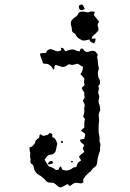

<svg xmlns="http://www.w3.org/2000/svg" viewBox="-20 -668 577 852"><path d="M337 -624Q331 -627 330 -636Q329 -645 337 -647Q345 -650 349.5 -642.5Q354 -635 356 -628Q351 -626 346.5 -624Q342 -622 337 -624ZM329 -611Q335 -616 341.5 -616.5Q348 -617 354.5 -615.5Q361 -614 367.5 -613.5Q374 -613 380 -616Q385 -618 390.5 -617Q396 -616 401 -615Q400 -610 397.5 -606Q395 -602 399 -598Q405 -591 410 -584Q415 -577 420 -572Q418 -569 416 -565.5Q414 -562 413 -557Q414 -550 416 -544.5Q418 -539 416 -532Q405 -519 392 -508Q389 -506 388.5 -502.5Q388 -499 386 -496Q391 -497 395.5 -497Q400 -497 404 -497Q404 -483 397 -475Q390 -479 384 -482Q378 -485 377 -493Q369 -491 363 -489.5Q357 -488 349 -488Q340 -491 331.5 -496Q323 -501 318 -510Q315 -518 307 -522Q299 -526 299 -536Q299 -544 296 -553.5Q293 -563 295 -572Q301 -584 312.5 -591Q324 -598 329 -611ZM250 -457Q254 -455 258 -454.5Q262 -454 264 -449Q266 -447 267 -444Q268 -441 272 -441Q278 -443 283.5 -445Q289 -447 296 -448Q305 -450 313.5 -445.5Q322 -441 333 -440Q335 -445 337 -449.5Q339 -454 346 -452Q350 -450 352.5 -445.5Q355 -441 360 -439Q364 -437 368 -437.5Q372 -438 376.5 -439.5Q381 -441 385 -442Q389 -443 394 -442Q401 -442 405.5 -436.5Q410 -431 414 -426Q413 -421 411.5 -417.5Q410 -414 412 -410Q415 -399 415 -387.5Q415 -376 419 -365Q417 -357 415 -350Q413 -343 415 -335Q415 -326 420 -318Q425 -310 424 -301Q424 -296 421 -292.5Q418 -289 416 -285Q421 -276 417.5 -266.5Q414 -257 418 -249Q422 -240 419 -230.5Q416 -221 418 -211Q422 -204 423 -195.5Q424 -187 425 -179Q416 -165 418.5 -149Q421 -133 418 -118Q418 -108 417.5 -99Q417 -90 418 -80Q419 -73 420.5 -66Q422 -59 422 -51Q420 -43 423.5 -35.5Q427 -28 425 -20Q424 -15 424 -10.5Q424 -6 424 -1Q419 13 415.5 26.5Q412 40 411 54Q410 67 399.5 74Q389 81 383 92Q365 104 353 122Q349 127 349 131.5Q349 136 350 141Q344 146 336 145.5Q328 145 320 143Q311 143 304 147.5Q297 152 290 158Q283 151 279 149Q271 154 263 158Q255 162 247 164Q239 161 232.5 154.5Q226 148 218 144Q209 142 200 142Q191 142 185 135Q177 127 170 120Q163 113 152 108Q132 96 129 71Q128 64 121 60Q114 56 115 48Q117 40 114.5 33Q112 26 114 18Q115 10 112.5 2.5Q110 -5 111 -13Q116 -15 121.5 -18Q127 -21 130 -27Q135 -31 136 -36.5Q137 -42 140 -46Q142 -49 145.5 -51Q149 -53 153 -56Q155 -60 155 -65.5Q155 -71 160 -72Q163 -70 166.5 -68Q170 -66 173 -65Q181 -67 188 -68.5Q195 -70 199 -78Q204 -76 212 -74V-59Q222 -57 227 -48Q232 -39 234 -30Q232 -22 231 -15.5Q230 -9 228 -1Q223 17 202 19Q194 20 188.5 26.5Q183 33 178 39Q180 47 185 52.5Q190 58 193 66Q195 71 201 72Q207 73 212 76Q218 78 222.5 82.5Q227 87 234 86Q238 87 239.5 84.5Q241 82 242 79Q243 76 245 73.5Q247 71 251 71Q252 76 256 84Q267 90 279.5 88Q292 86 302 78Q305 75 310 74.5Q315 74 319 72Q321 67 322.5 62Q324 57 328 52Q331 50 334 48Q337 46 340 44Q338 39 335.5 35.5Q333 32 330 28Q335 21 341.5 16Q348 11 354 6Q352 2 350.5 -1.5Q349 -5 347 -9Q349 -13 350.5 -16Q352 -19 354 -24Q349 -29 342.5 -34Q336 -39 335 -48Q347 -50 354 -52Q355 -57 356.5 -62Q358 -67 358 -73Q355 -78 350 -80.5Q345 -83 340 -87Q342 -92 345.5 -95Q349 -98 354 -102Q354 -110 354 -118.5Q354 -127 356 -135Q358 -140 354.5 -143.5Q351 -147 349 -151Q351 -158 353 -165Q355 -172 354 -180Q353 -185 354 -189.5Q355 -194 356 -199Q356 -206 352.5 -211.5Q349 -217 348 -223Q350 -227 352.5 -230Q355 -233 356 -237Q354 -242 354 -247.5Q354 -253 354 -258Q345 -268 343 -278Q346 -283 351.5 -286.5Q357 -290 354 -298Q351 -306 355 -319Q350 -325 346 -329.5Q342 -334 337 -339Q349 -355 348 -372Q335 -378 326 -385Q321 -385 316.5 -383.5Q312 -382 307 -381Q302 -379 296 -380.5Q290 -382 285 -383Q280 -379 273.5 -375Q267 -371 259 -371Q251 -372 243 -375Q235 -378 227 -380Q221 -376 221.5 -368.5Q222 -361 215 -359Q214 -367 208 -373Q202 -379 194 -383Q189 -385 182.5 -385Q176 -385 171 -387Q168 -398 163.5 -408.5Q159 -419 157 -430Q170 -434 184 -433Q186 -441 191 -444.5Q196 -448 202 -450Q210 -450 216.5 -446.5Q223 -443 231 -441Q236 -439 241.5 -441Q247 -443 252 -445Q251 -448 251 -450.5Q251 -453 250 -457ZM254 -43Q257 -44 259 -39.5Q261 -35 256 -34Q252 -32 251 -36.5Q250 -41 254 -43ZM193 62Q193 54 200 49Q207 44 214 49Q218 57 208.5 59Q199 61 193 62ZM296 48Q298 45 301.5 46.5Q305 48 303 51Q301 54 297 52.5Q293 51 296 48Z"/></svg>

Font: ErikasBuero
Style: Regular
Weight: 400
Designer: Peter Wiegel
Foundry: Peter Wiegel
Version: Version 1.006